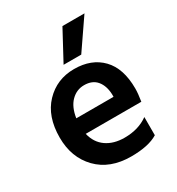

<svg xmlns="http://www.w3.org/2000/svg" viewBox="-174 -836 878 951"><g transform="rotate(-30 264.5 -360.0)"><path d="M452 -28Q399 5 299 5Q178 5 108 -67Q38 -139 38 -253Q38 -374 104 -443Q170 -512 269 -512Q368 -512 426 -452Q484 -392 484 -277Q484 -249 477 -205H159Q172 -150 213.5 -121Q255 -92 317 -92Q397 -92 452 -132ZM272 -418Q229 -418 197.5 -386.5Q166 -355 157 -295H370V-310Q368 -359 343.5 -388.5Q319 -418 272 -418ZM336 -556H235L326 -725H452Z"/></g></svg>

Font: Hind Vadodara SemiBold
Style: Regular
Weight: 600
Designer: Hitesh Malaviya
Foundry: Indian Type Foundry
Version: Version 1.001;PS 1.0;hotconv 1.0.86;makeotf.lib2.5.63406; tt